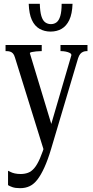

<svg xmlns="http://www.w3.org/2000/svg" viewBox="-20 -751 485 1003"><path d="M244 -586Q212 -586 186.5 -600.5Q161 -615 146.5 -646.5Q132 -678 130 -731H188Q189 -691 196 -667.5Q203 -644 216 -634.5Q229 -625 246 -625Q263 -625 275.5 -634.5Q288 -644 295 -667.5Q302 -691 302 -731H359Q357 -678 342 -646.5Q327 -615 302 -600.5Q277 -586 244 -586ZM259 -67 239 -15 212 44 58 -451Q54 -465 47.5 -472Q41 -479 32.5 -481.5Q24 -484 13 -484H9V-516H198V-484H196Q183 -484 169 -482.5Q155 -481 145.5 -479Q136 -477 136 -473ZM247 27Q230 84 212 123.5Q194 163 175.5 187Q157 211 135 221.5Q113 232 85 232Q60 232 44.5 226.5Q29 221 22 216V141Q27 143 35.5 147.5Q44 152 57.5 155Q71 158 88 158Q109 158 126.5 151.5Q144 145 159 127.5Q174 110 188.5 77Q203 44 219 -9L234 -56L353 -463Q353 -470 344.5 -474.5Q336 -479 323.5 -481.5Q311 -484 298 -484H296V-516H437V-484H433Q423 -484 414.5 -480.5Q406 -477 399.5 -469.5Q393 -462 388 -447Z"/></svg>

Font: Roboto Serif 120pt ExtraCondensed
Style: Regular
Weight: 400
Width: 2
Designer: Greg Gazdowicz
Foundry: Commercial Type
Version: Version 1.008